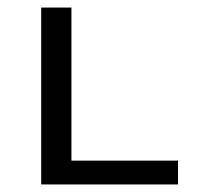

<svg xmlns="http://www.w3.org/2000/svg" viewBox="-20 -488 522 508"><path d="M451 -63V0H89V-468H169V-63Z"/></svg>

Font: Ysabeau SC Medium
Style: Regular
Weight: 500
Designer: Christian Thalmann (Catharsis Fonts)
Version: Version 0.003